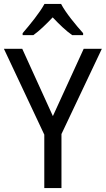

<svg xmlns="http://www.w3.org/2000/svg" viewBox="-20 -964 542 984"><path d="M293 -944H208C184 -899 133 -837 96 -794V-784H151C182 -806 216 -839 250 -875C284 -839 318 -806 350 -784H406V-794C370 -834 316 -899 293 -944ZM251 -369 94 -714H0L207 -274V0H295V-277L502 -714H409Z"/></svg>

Font: Noto Sans Lao Looped SemiCondensed
Style: Regular
Weight: 400
Width: 4
Designer: Mark Frömberg, Ben Mitchell
Foundry: The Fontpad Ltd
Version: Version 1.002